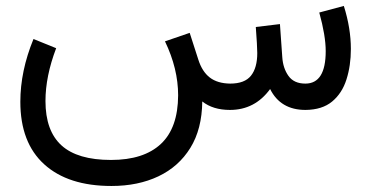

<svg xmlns="http://www.w3.org/2000/svg" viewBox="-20 -367 1239 641"><path d="M747.6 0Q690.9 0 655.3 -28.3Q654.3 64 615.5 126.7Q576.7 189.5 508.8 221.7Q440.9 253.9 352.1 253.9Q207.5 253.9 127.7 181.6Q47.9 109.4 47.9 -27.3Q47.9 -129.9 91.8 -236.8L167.5 -206.1Q131.8 -112.3 131.8 -29.8Q131.8 69.8 185.3 118.4Q238.8 167 350.6 167Q460 167 517.1 113.5Q574.2 60.1 574.7 -48.8Q574.7 -137.7 530.8 -229L613.3 -257.3L642.1 -168Q654.8 -127.9 680.4 -108.2Q706.1 -88.4 748.5 -87.9Q796.9 -87.9 817.9 -114.3Q838.9 -140.6 838.9 -189.9Q838.9 -201.7 837.6 -223.4Q836.4 -245.1 834 -276.9L914.6 -286.6L922.4 -176.3Q924.8 -139.2 943.1 -113.5Q961.4 -87.9 999.5 -87.9Q1067.4 -87.9 1067.4 -196.3Q1067.4 -247.6 1045.9 -325.2L1127.9 -347.2Q1151.4 -272.5 1151.4 -203.6Q1151.4 -147.9 1136.7 -101.8Q1122.1 -55.7 1088.9 -28.1Q1055.7 -0.5 1000 0Q916.5 0 881.8 -69.8Q831.1 0 747.6 0Z"/></svg>

Font: Vazir
Style: Regular
Weight: 400
Designer: Saber Rastikerdar
Foundry: Saber Rastikerdar
Version: Version 30.0.0